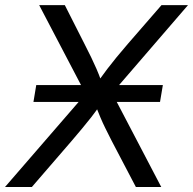

<svg xmlns="http://www.w3.org/2000/svg" viewBox="-42 -748 772 768"><path d="M91.8 -340.3 103 -407.7H609.4L598.1 -340.3ZM-22 0 329.6 -406.2 318.4 -338.4 114.7 -727.5H217.3L295.9 -572.3Q311.5 -542 322.8 -518.6Q334 -495.1 344 -472.4Q354 -449.7 364.3 -420.4H349.1Q369.6 -449.2 387.2 -472.2Q404.8 -495.1 424.1 -518.8Q443.4 -542.5 469.2 -572.3L604 -727.5H710L377.9 -342.3L388.7 -409.7L603 0H501.5L404.3 -185.5Q390.1 -213.4 379.4 -235.1Q368.7 -256.8 359.4 -278.8Q350.1 -300.8 339.4 -328.1H358.9Q339.8 -300.8 322.8 -278.8Q305.7 -256.8 287.4 -235.1Q269 -213.4 245.6 -185.5L85.4 0Z"/></svg>

Font: Inter 20pt
Style: Italic
Weight: 400
Italic angle: -9.3988°
Version: Version 4.001;git-66647c0bb